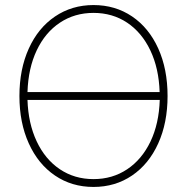

<svg xmlns="http://www.w3.org/2000/svg" viewBox="-20 -737 748 767"><path d="M353.5 9.8Q266.6 9.8 199.5 -35.9Q132.3 -81.5 95 -164.1Q57.6 -246.6 57.6 -353.5Q57.6 -460.4 95 -543Q132.3 -625.5 199.7 -671.1Q267.1 -716.8 353.5 -716.8Q440.4 -716.8 507.6 -671.4Q574.7 -626 612.1 -543.5Q649.4 -460.9 649.4 -353.5Q649.4 -246.6 612.1 -164.1Q574.7 -81.5 507.6 -35.9Q440.4 9.8 353.5 9.8ZM353.5 -21.5Q429.2 -21.5 488 -60.8Q546.9 -100.1 581.1 -171.6Q615.2 -243.2 618.2 -337.9H89.8Q92.8 -244.1 126.5 -172.4Q160.2 -100.6 219 -61Q277.8 -21.5 353.5 -21.5ZM617.7 -369.1Q614.7 -463.9 580.6 -535.6Q546.4 -607.4 487.8 -646.5Q429.2 -685.5 353.5 -685.5Q278.3 -685.5 219.5 -646.5Q160.6 -607.4 126.7 -535.9Q92.8 -464.4 89.8 -369.1Z"/></svg>

Font: Pretendard GOV Thin
Style: Regular
Weight: 100
Designer: Base glyphs from Inter by Rasmus Andersson; Hangeul glyphs from Noto Sans CJK(Source Han Sans) by Jang Soo-young and Kan
Foundry: Kil Hyung-jin
Version: Version 1.309